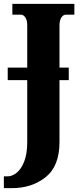

<svg xmlns="http://www.w3.org/2000/svg" viewBox="-41 -734 418 994"><path d="M267 -601V-384H315V-319H267V1Q267 126 195.5 183Q124 240 21 240H-21V179H-1Q21 179 44.5 161Q68 143 84 103Q100 63 100 2V-319H-1V-384H100V-603Q100 -630 90 -644Q80 -658 68 -658H23V-714H344V-658H300Q287 -658 277 -644Q267 -630 267 -601Z"/></svg>

Font: Noto Serif CondBlack
Style: Regular
Weight: 900
Width: 3
Designer: Monotype Design Team
Foundry: Monotype Imaging Inc.
Version: Version 1.001